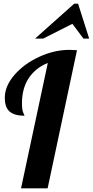

<svg xmlns="http://www.w3.org/2000/svg" viewBox="-20 -1020 503 1040"><path d="M382 -1000 170 -811H214L372 -891L432 -811H463L403 -1000ZM239 -679 94 0H238L397 -748C379.7 -749.3 366.3 -750 357 -750C302.3 -750 247.7 -737.5 193 -712.5C138.3 -687.5 93.5 -654.8 58.5 -614.5C23.5 -574.2 6 -532.7 6 -490C6 -455.3 14.8 -430.5 32.5 -415.5C50.2 -400.5 77 -393 113 -393C113 -394.3 110.7 -399.8 106 -409.5C101.3 -419.2 99 -436.3 99 -461C99 -514.3 111.2 -559.5 135.5 -596.5C159.8 -633.5 194.3 -661 239 -679Z"/></svg>

Font: DonutKreme
Style: Regular
Weight: 400
Designer: Impallari Type
Foundry: Impallari Type
Version: Version 2.100